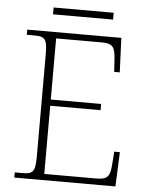

<svg xmlns="http://www.w3.org/2000/svg" viewBox="-57 -877 707 923"><g transform="rotate(5 296.5 -415.5)"><path d="M164 -798H454V-831H164ZM47 0H535L542 -166H515L510 -102C506 -49 496 -30 442 -30H189V-359H432V-389H189V-684H410C464 -684 473 -665 477 -612L481 -548H508L501 -714H47V-689H84C133 -689 146 -679 146 -605V-108C146 -35 133 -25 84 -25H47Z"/></g></svg>

Font: Noto Serif Lao ExtraLight
Style: Regular
Weight: 200
Designer: Monotype Design Team
Foundry: Monotype Imaging Inc.
Version: Version 2.003